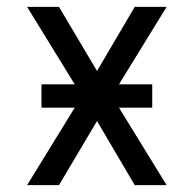

<svg xmlns="http://www.w3.org/2000/svg" viewBox="-20 -540 565 560"><path d="M59 0 198 -226H101V-294H198L59 -520H152L263 -333L373 -520H466L327 -294H424V-226H327L466 0H373L263 -187L152 0Z"/></svg>

Font: Iosevka Pride
Style: Regular
Weight: 400
Monospace: yes
Designer: Belleve Invis
Foundry: Belleve Invis
Version: Version 30.3.1; ttfautohint (v1.8.4)